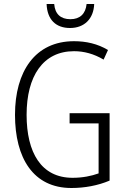

<svg xmlns="http://www.w3.org/2000/svg" viewBox="-20 -930 630 960"><path d="M451 -910H413C408 -861 380 -834 332 -834C283 -834 255 -860 251 -910H213C216 -831 260 -790 330 -790C402 -790 448 -836 451 -910ZM328 -364V-313H473V-63C437 -50 393 -41 343 -41C186 -41 113 -167 113 -356C113 -549 195 -674 350 -674C400 -674 449 -661 498 -632L520 -680C468 -711 411 -724 350 -724C156 -724 55 -573 55 -356C55 -140 146 10 337 10C403 10 469 -2 528 -27V-364Z"/></svg>

Font: Noto Sans Devanagari Condensed Light
Style: Regular
Weight: 300
Width: 3
Designer: Jelle Bosma - Monotype Design Team
Foundry: Monotype Imaging Inc.
Version: Version 2.004